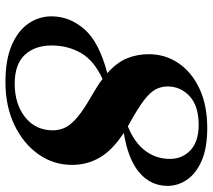

<svg xmlns="http://www.w3.org/2000/svg" viewBox="-58 -710 781 705"><g transform="rotate(90 332.5 -357.5)"><path d="M585.5 -232Q585.5 -163 546 -107.5Q506.5 -52 438 -19.5Q369.5 13 281.5 13Q199 13 145.5 -10.2Q92 -33.5 66 -72Q40 -110.5 40 -156.5Q40 -222.5 87.2 -276.8Q134.5 -331 248.5 -361Q209.5 -396 194.2 -433.2Q179 -470.5 179 -513Q179 -574 212.2 -622.8Q245.5 -671.5 306.2 -699.8Q367 -728 450 -728Q522.5 -728 569.5 -707.8Q616.5 -687.5 639.5 -654.2Q662.5 -621 662.5 -582Q662.5 -521 614.2 -479.2Q566 -437.5 468 -421.5Q532.5 -379 559 -332.5Q585.5 -286 585.5 -232ZM432.5 -443Q438.5 -439.5 444 -436.5Q504.5 -461 534 -501Q563.5 -541 563.5 -590.5Q563.5 -636.5 531.5 -666.5Q499.5 -696.5 438.5 -696.5Q369 -696.5 333.2 -663.2Q297.5 -630 297.5 -583Q297.5 -559 308 -538.8Q318.5 -518.5 347.8 -496Q377 -473.5 432.5 -443ZM147 -156.5Q147 -95 181.5 -58Q216 -21 287.5 -21Q362 -21 410.2 -59.2Q458.5 -97.5 458.5 -161Q458.5 -185 448.5 -206.2Q438.5 -227.5 410 -251.5Q381.5 -275.5 325 -307.5Q293.5 -325.5 270 -343.5Q202.5 -312.5 174.8 -264.5Q147 -216.5 147 -156.5Z"/></g></svg>

Font: Newsreader Display
Style: Bold Italic
Weight: 700
Italic angle: -17°
Designer: Hugues Gentile
Foundry: Production Type
Version: Version 1.001